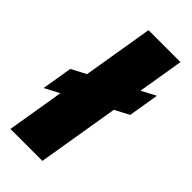

<svg xmlns="http://www.w3.org/2000/svg" viewBox="-251 -781 834 834"><g transform="rotate(45 166.0 -364.0)"><path d="M321.3 -727.5 200.7 0H4.4L125 -727.5ZM-19.5 -227.5 3.9 -368.2 352.5 -551.8 329.1 -411.1Z"/></g></svg>

Font: Inter Black
Style: Italic
Weight: 900
Italic angle: -9.39999°
Designer: Rasmus Andersson
Foundry: rsms
Version: Version 4.000;git-a52131595